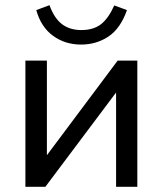

<svg xmlns="http://www.w3.org/2000/svg" viewBox="-20 -721 628 741"><path d="M78 0V-487H161V-122L434 -487H510V0H428V-364L155 0ZM293 -549Q231 -549 184.5 -583Q138 -617 120 -682L171 -701Q189 -651 219 -628Q249 -605 294 -605Q340 -605 369 -627Q398 -649 421 -700L470 -682Q445 -611 398.5 -580Q352 -549 293 -549Z"/></svg>

Font: Nunito Sans Medium
Style: Regular
Weight: 500
Designer: Vernon Adams
Foundry: Vernon Adams
Version: Version 3.101; ttfautohint (v1.8.4.7-5d5b);gftools[0.9.27]